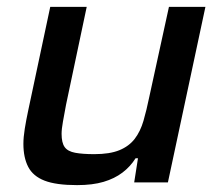

<svg xmlns="http://www.w3.org/2000/svg" viewBox="-20 -530 636 558"><path d="M204 8Q143 8 109.5 -5Q76 -18 62 -45Q48 -72 48 -112Q48 -131 52 -156Q56 -181 62 -209L126 -510H232L172 -226Q167 -199 163 -177Q159 -155 159 -141Q159 -115 168 -102.5Q177 -90 198.5 -86Q220 -82 254 -82Q299 -82 327 -93.5Q355 -105 371.5 -126.5Q388 -148 397 -179Q406 -210 414 -249L471 -510H577L468 0H370L381 -70H374Q359 -46 336 -28.5Q313 -11 281 -1.5Q249 8 204 8Z"/></svg>

Font: Saira Thin Medium
Style: Italic
Weight: 500
Italic angle: -12°
Version: Version 1.101